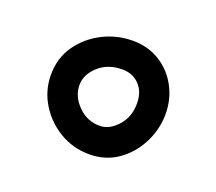

<svg xmlns="http://www.w3.org/2000/svg" viewBox="-61 -406 483 430"><g transform="rotate(20 180.0 -191.0)"><path d="M44.4 -192.9Q44.4 -232.4 65.4 -262.5Q86.4 -292.5 119.9 -309.6Q153.3 -326.7 191.4 -326.7Q228 -326.7 256.1 -309.1Q284.2 -291.5 300 -262Q315.9 -232.4 315.9 -197.3Q315.9 -161.1 299.3 -128.2Q282.7 -95.2 253.4 -74.7Q224.1 -54.2 185.5 -54.2Q147 -54.2 115 -73.2Q83 -92.3 63.7 -123.8Q44.4 -155.3 44.4 -192.9ZM112.3 -192.9Q112.3 -166 134 -144Q155.8 -122.1 185.5 -122.1Q208.5 -122.1 228 -143.6Q247.6 -165 247.6 -197.3Q247.6 -225.6 231.7 -241.9Q215.8 -258.3 191.4 -258.3Q156.7 -258.3 134.5 -238Q112.3 -217.8 112.3 -192.9Z"/></g></svg>

Font: Mikhak Medium
Style: Regular
Weight: 500
Designer: Amin Abedi
Version: Version 3.3